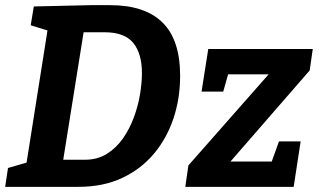

<svg xmlns="http://www.w3.org/2000/svg" viewBox="-21 -724 1237 744"><path d="M406 -704Q540 -704 608.5 -637Q677 -570 677 -430Q677 -343 651.5 -266Q626 -189 576 -129Q526 -69 452.5 -34.5Q379 0 283 0H-1L10 -73L82 -94L163 -606L98 -626L110 -699L329 -704ZM308 -105Q356 -105 392.5 -127.5Q429 -150 455 -187Q481 -224 497.5 -268.5Q514 -313 521.5 -358Q529 -403 529 -441Q529 -516 495.5 -557.5Q462 -599 384 -599H303L224 -105ZM1144 -176 1117 0H697L709 -83L1020 -436H863L844 -369H760L786 -534H1191L1179 -451L872 -98H1032L1060 -176Z"/></svg>

Font: Bitter
Style: Bold Italic
Weight: 700
Italic angle: -9°
Designer: Sol Matas, and Bitter project Authors
Foundry: Sol Matas
Version: Version 2.001